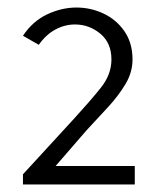

<svg xmlns="http://www.w3.org/2000/svg" viewBox="-20 -797 428 510"><path d="M41 -307V-334L176 -481Q219 -528 247.5 -563.5Q276 -599 276 -639Q276 -683 246.5 -707.5Q217 -732 179 -732Q152 -732 127 -718.5Q102 -705 83 -678L41 -702Q67 -741 105.5 -759Q144 -777 183 -777Q221 -777 255 -761Q289 -745 310.5 -714Q332 -683 332 -639Q332 -605 313.5 -574Q295 -543 267 -512.5Q239 -482 210 -451L113 -339L105 -356H338V-307Z"/></svg>

Font: Yaldevi Light
Style: Regular
Weight: 300
Designer: Sol Matas, Rajitha Manaperi, Kosala Senevirathne
Foundry: Mooniak
Version: Version 1.100